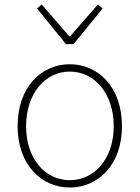

<svg xmlns="http://www.w3.org/2000/svg" viewBox="-20 -828 626 861"><path d="M293 13C419 13 527 -88 527 -262C527 -439 419 -540 293 -540C167 -540 59 -439 59 -262C59 -88 167 13 293 13ZM293 -20C181 -20 97 -118 97 -262C97 -407 181 -507 293 -507C405 -507 490 -407 490 -262C490 -118 405 -20 293 -20ZM276 -630H310L440 -790L419 -808L295 -666H290L167 -808L146 -790Z"/></svg>

Font: Noto Sans CJK HK Thin
Style: Regular
Weight: 100
Designer: Ryoko NISHIZUKA 西塚涼子 (kana, bopomofo & ideographs); Paul D. Hunt (Latin, Greek & Cyrillic); Sandoll Communications 산돌커뮤니
Foundry: Adobe
Version: Version 2.004;hotconv 1.0.118;makeotfexe 2.5.65603